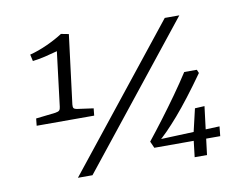

<svg xmlns="http://www.w3.org/2000/svg" viewBox="-67 -671 1005 766"><g transform="rotate(-10 436.0 -288.5)"><path d="M219 -292Q218 -282 220.5 -277.5Q223 -273 235 -271L300 -262L297 -233H64L67 -262L146 -271Q159 -273 163 -277.5Q167 -282 168 -292L195 -512Q170 -505 144.5 -499Q119 -493 94 -490L88 -517Q123 -526 159 -542.5Q195 -559 223 -577L254 -571ZM190 0 642 -568H701L249 0ZM499 -92Q527 -127 559.5 -170Q592 -213 624 -258Q656 -303 681 -342H732L738 -328Q670 -232 618 -172Q566 -112 529 -82L524 -94L782 -104L778 -65H511ZM673 -85 698 -192 737 -194 713 0H663Z"/></g></svg>

Font: Yrsa Light
Style: Italic
Weight: 300
Italic angle: -7.10001°
Designer: Anna Giedrys (Yrsa+Rasa design), David Brezina (Yrsa art-direction, Rasa art-direction, design)
Foundry: Rosetta Type Foundry
Version: Version 2.004